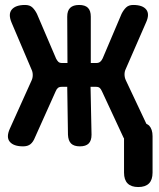

<svg xmlns="http://www.w3.org/2000/svg" viewBox="-20 -580 640 774"><path d="M121 -26Q114 -8 103 1Q92 10 73 10Q35 10 19.5 -8.5Q4 -27 20 -62L107 -255Q112 -265 112 -277.5Q112 -290 107 -300L27 -488Q12 -523 27.5 -541.5Q43 -560 81 -560Q100 -560 110.5 -550Q121 -540 129 -524L206 -344Q210 -336 215 -331Q220 -326 230 -326H252L251 -513Q251 -537 263 -548.5Q275 -560 299 -560Q323 -560 334.5 -548.5Q346 -537 346 -513V-326H368Q378 -326 384 -331Q390 -336 394 -345L470 -524Q478 -540 488.5 -550Q499 -560 517 -560Q555 -560 569.5 -541.5Q584 -523 569 -490L487 -302Q482 -292 482 -280Q482 -268 487 -257L570 -81Q576 -78 581 -74Q595 -59 595 -31V116Q595 145 580.5 159.5Q566 174 537.5 174Q509 174 494.5 159.5Q480 145 480 116V-22Q479 -24 478 -25L391 -212Q387 -221 382 -225.5Q377 -230 367 -230H345L349 -37Q349 -13 337.5 -1.5Q326 10 302 10Q278 10 266.5 -1.5Q255 -13 254 -37L251 -230H229Q219 -230 213.5 -225.5Q208 -221 204 -211Z"/></svg>

Font: Maple Mono Normal NL
Style: Bold
Weight: 700
Monospace: yes
Designer: subframe7536
Version: Version 7.000